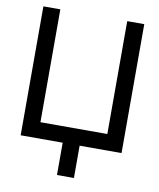

<svg xmlns="http://www.w3.org/2000/svg" viewBox="-89 -720 790 954"><g transform="rotate(10 306.0 -243.0)"><path d="M264 0H52V-650.5H137.5V-81H475V-650.5H561V0H349.5V163H264Z"/></g></svg>

Font: Overused Grotesk
Style: Regular
Weight: 450
Version: Version 0.004